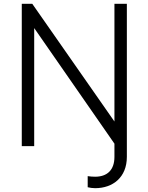

<svg xmlns="http://www.w3.org/2000/svg" viewBox="-20 -765 777 1005"><path d="M478 220C571 220 644 163 644 56V-745H579V-129L149 -745H94V0H159V-618L579 -13V56C579 127 539 160 478 160C466 160 451 159 439 157V215C449 218 466 220 478 220Z"/></svg>

Font: Mluvka Light
Style: Regular
Weight: 300
Designer: Modified by Jiří Krblich, Original typeface by Gumpita Rahayu
Foundry: Gumpita Rahayu & Jiří Krblich
Version: Version 2.000;Glyphs 3.1.1 (3134)